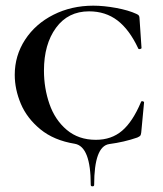

<svg xmlns="http://www.w3.org/2000/svg" viewBox="-20 -500 573 677"><path d="M312 152Q312 157 306 157Q300 157 300 152Q300 17 244 7Q170 -5 122.5 -44Q75 -83 53.5 -134Q32 -185 32 -236Q32 -304 68.5 -360Q105 -416 168.5 -448Q232 -480 309 -480Q346 -480 389.5 -472Q433 -464 461 -451Q468 -448 470 -444.5Q472 -441 472 -434L479 -331Q479 -328 473.5 -327Q468 -326 467 -330Q436 -396 394 -428Q352 -460 294 -460Q220 -460 177.5 -402Q135 -344 135 -251Q135 -189 154.5 -133Q174 -77 215.5 -42Q257 -7 318 -7Q373 -7 410.5 -39Q448 -71 477 -140Q478 -144 483 -143Q488 -142 488 -139L478 -33Q477 -25 475 -22Q473 -19 464 -15Q418 1 365 8Q312 16 312 152Z"/></svg>

Font: Cormorant SC SemiBold
Style: Regular
Weight: 600
Designer: Christian Thalmann (Catharsis Fonts)
Foundry: Catharsis Fonts
Version: Version 4.000